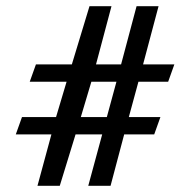

<svg xmlns="http://www.w3.org/2000/svg" viewBox="-20 -600 607 620"><path d="M31 -166H146L101 0H173L224 -166H310L265 0H337L381 -166H478L498 -222H396L427 -336H523L543 -392H442L492 -580H421L371 -392H290L340 -580H269L212 -392H96L76 -336H195L161 -222H51ZM241 -222 275 -336H356L325 -222Z"/></svg>

Font: Charger Sport
Style: DfExt
Weight: 400
Designer: Jasper
Foundry: Cannot Into Space Fonts
Version: Version 1.1